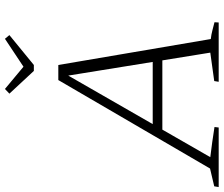

<svg xmlns="http://www.w3.org/2000/svg" viewBox="-93 -821 905 777"><g transform="rotate(-90 359.5 -432.5)"><path d="M590 -32Q608 -30 625 -25.5Q642 -21 658 -17L657 0H417L420 -18L535 -34L439 -628L452 -626L112 -34Q143 -30 173.5 -26Q204 -22 234 -17L232 0H-9L-6 -18L66 -35L424 -649H485ZM200 -228 220 -267H528L533 -228ZM461 -748 369 -847 388 -865 478 -790 591 -865 606 -847 485 -748Z"/></g></svg>

Font: Piazzolla Thin Thin
Style: Italic
Weight: 250
Italic angle: -11.3°
Version: Version 2.005